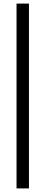

<svg xmlns="http://www.w3.org/2000/svg" viewBox="-20 -828 254 1068"><path d="M72 220V-808H141V220Z"/></svg>

Font: Encode Sans Condensed Condensed
Style: Regular
Weight: 400
Width: 3
Designer: Multiple Designers
Foundry: Impallari Type
Version: Version 3.000; ttfautohint (v1.8.3) -l 8 -r 50 -G 200 -x 14 